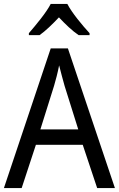

<svg xmlns="http://www.w3.org/2000/svg" viewBox="-20 -964 610 984"><path d="M325 -944H240C217 -899 165 -837 128 -794V-784H183C214 -806 248 -839 282 -875C316 -839 350 -806 383 -784H439V-794C402 -834 348 -899 325 -944ZM478 0H569L328 -716H240L0 0H91L164 -222H404ZM311 -524 381 -301H187L257 -524C265 -551 276 -592 283 -629C289 -602 305 -547 311 -524Z"/></svg>

Font: Noto Sans Malayalam SemiCondensed
Style: Regular
Weight: 400
Width: 4
Designer: Jelle Bosma - Monotype Design Team
Foundry: Monotype Imaging Inc.
Version: Version 2.104